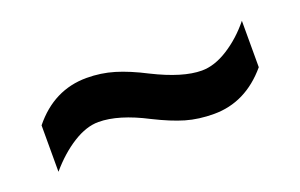

<svg xmlns="http://www.w3.org/2000/svg" viewBox="-36 -524 535 342"><g transform="rotate(-20 231.5 -352.5)"><path d="M219 -314Q167 -341 129 -341Q106 -341 80.5 -325Q55 -309 32 -282V-370Q74 -422 136 -422Q163 -422 188 -414.5Q213 -407 244 -391Q298 -364 334 -364Q358 -364 384 -380.5Q410 -397 431 -423V-335Q388 -284 328 -284Q299 -284 275 -291Q251 -298 219 -314Z"/></g></svg>

Font: Avrile Sans Condensed Medium
Style: Regular
Weight: 500
Width: 3
Designer: Monotype Design Team
Foundry: Monotype Imaging Inc.
Version: Version 2.001;September 10, 2019;FontCreator 11.5.0.2425 64-